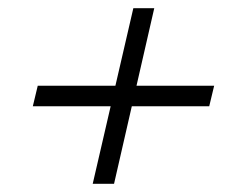

<svg xmlns="http://www.w3.org/2000/svg" viewBox="-20 -576 555 468"><path d="M206 -128 305 -556H356L258 -128ZM60 -317 72 -367H502L490 -317Z"/></svg>

Font: Platypi Light
Style: Italic
Weight: 300
Italic angle: -13°
Designer: David Sargent
Foundry: Bolt Cutter Type
Version: Version 1.200